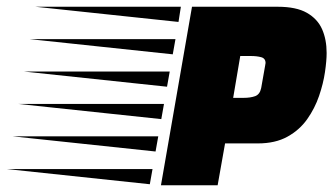

<svg xmlns="http://www.w3.org/2000/svg" viewBox="-273 -549 988 569"><path d="M204 0 296 -529H550Q605 -529 636.5 -511Q668 -493 681.5 -462.5Q695 -432 695 -392Q695 -369 690 -335Q685 -301 672.5 -264.5Q660 -228 637.5 -196Q615 -164 579 -144Q543 -124 491 -124H394L372 0ZM256 -484 -168 -529H263ZM239 -388 -185 -433H247ZM418 -259H449Q469 -259 483 -264Q497 -269 501 -288L513 -356Q513 -358 513.5 -359.5Q514 -361 514 -362Q514 -376 501 -379.5Q488 -383 471 -383H439ZM222 -292 -202 -337H230ZM205 -196 -219 -241H213ZM188 -100 -236 -145H196ZM171 -3 -253 -48H179Z"/></svg>

Font: Faster One
Style: Regular
Weight: 400
Designer: Eduardo Rodriguez Tunni
Foundry: Eduardo Rodriguez Tunni
Version: Version 1.003; ttfautohint (v1.8.4.7-5d5b);gftools[0.9.23]